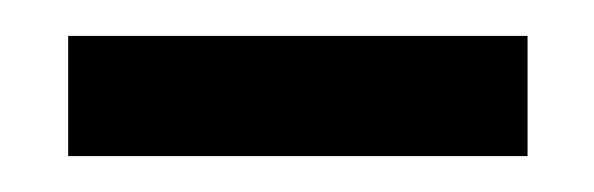

<svg xmlns="http://www.w3.org/2000/svg" viewBox="-20 -320 331 107"><path d="M18 -233V-300H274V-233Z"/></svg>

Font: Bricolage Grotesque 48pt Light
Style: Regular
Weight: 300
Designer: Mathieu Triay
Foundry: Atelier Triay
Version: Version 1.000; ttfautohint (v1.8.4.7-5d5b);gftools[0.9.32]